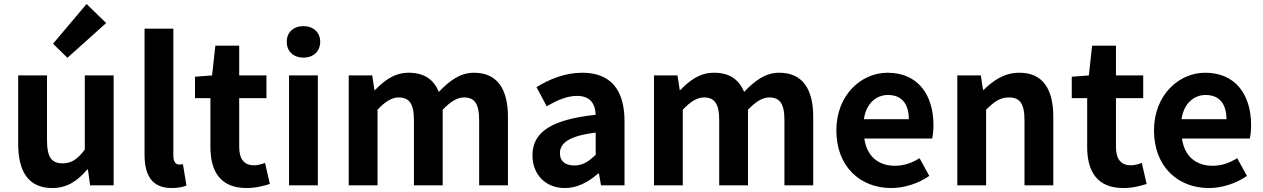

<svg xmlns="http://www.w3.org/2000/svg" viewBox="-20 -944 6435 978"><path d="M246.4 13.8C322.5 13.8 376 -23.5 424.3 -80.6H427.9L438.9 0H558.8V-559.8H412V-182.1C374.3 -132.2 344.1 -112 298.6 -112C243.9 -112 219.4 -142.3 219.4 -228.7V-559.8H72.6V-210.6C72.6 -69.7 125.2 13.8 246.4 13.8ZM323.5 -649.7 520.8 -826.6 421 -923.7 250.1 -721.2Z M854.5 13.8C889 13.8 912.9 7.9 929.7 1.2L911.8 -107.8C901.6 -105.8 897.6 -105.8 892 -105.8C878 -105.8 863 -116.8 863 -151.3V-797.9H716.3V-157.3C716.3 -53.2 751.9 13.8 854.5 13.8Z M1235.9 13.8C1285.1 13.8 1324.3 2.4 1354.6 -7L1330.1 -114.2C1315 -108.3 1293.2 -101.9 1274.8 -101.9C1225.1 -101.9 1198.4 -131.7 1198.4 -195.8V-444.1H1337.2V-559.8H1198.4V-711.4H1076.9L1060.4 -559.8L973.3 -553.2V-444.1H1051.8V-195.4C1051.8 -70.6 1102.8 13.8 1235.9 13.8Z M1452.3 0H1599V-559.8H1452.3ZM1525.9 -650.6C1576.3 -650.6 1611 -682 1611 -731.4C1611 -779.2 1576.3 -810.8 1525.9 -810.8C1474.4 -810.8 1440.7 -779.2 1440.7 -731.4C1440.7 -682 1474.4 -650.6 1525.9 -650.6Z M1756.3 0H1903V-385.1C1942 -427.5 1978.2 -447.7 2009.7 -447.7C2063.5 -447.7 2088.5 -418 2088.5 -330.9V0H2235V-385.1C2275.2 -427.5 2310.8 -447.7 2342.5 -447.7C2396.3 -447.7 2420.7 -418 2420.7 -330.9V0H2567.3V-349.1C2567.3 -489.8 2513.5 -573.5 2394.1 -573.5C2321.6 -573.5 2267.3 -530 2215.5 -476C2189.1 -538.1 2142.4 -573.5 2061.9 -573.5C1989.1 -573.5 1937.4 -533.9 1890.2 -485.1H1887.4L1876 -559.8H1756.3Z M2857.4 13.8C2922 13.8 2977.8 -17.4 3026.4 -59.9H3030.9L3041.4 0H3161.1V-327C3161.1 -489.3 3088 -573.5 2946.1 -573.5C2857.7 -573.5 2778.5 -540.5 2712.7 -500.1L2765 -402.4C2817 -433.3 2867.5 -455.5 2919.1 -455.5C2988.3 -455.5 3011.9 -414 3014.3 -359.4C2789 -334.8 2692.2 -272 2692.2 -152.6C2692.2 -56.5 2757.5 13.8 2857.4 13.8ZM2905.7 -101.1C2862.7 -101.1 2832.1 -120.2 2832.1 -163.8C2832.1 -214.5 2877.4 -251.9 3014.3 -268.4V-155.8C2978.9 -121 2947.6 -101.1 2905.7 -101.1Z M3311.3 0H3458V-385.1C3497 -427.5 3533.2 -447.7 3564.7 -447.7C3618.5 -447.7 3643.5 -418 3643.5 -330.9V0H3790V-385.1C3830.2 -427.5 3865.8 -447.7 3897.5 -447.7C3951.3 -447.7 3975.7 -418 3975.7 -330.9V0H4122.3V-349.1C4122.3 -489.8 4068.5 -573.5 3949.1 -573.5C3876.6 -573.5 3822.3 -530 3770.5 -476C3744.1 -538.1 3697.4 -573.5 3616.9 -573.5C3544.1 -573.5 3492.4 -533.9 3445.2 -485.1H3442.4L3431 -559.8H3311.3Z M4519.4 13.8C4588 13.8 4658.8 -9.9 4713.6 -47.9L4664.1 -138.2C4623.3 -113.1 4583.7 -99.6 4538.6 -99.6C4455.1 -99.6 4395.2 -147 4382.7 -238.4H4728.1C4731.7 -252.4 4734.8 -279 4734.8 -306.4C4734.8 -461.6 4655.5 -573.5 4500.7 -573.5C4368.1 -573.5 4240.2 -461.3 4240.2 -279.9C4240.2 -94.7 4362.2 13.8 4519.4 13.8ZM4380.4 -336.9C4392.1 -418.4 4444.2 -460.2 4503.1 -460.2C4575.5 -460.2 4609.3 -412 4609.3 -336.9Z M4856.3 0H5003V-385.1C5044.3 -426 5073.6 -447.7 5119.1 -447.7C5174 -447.7 5198.5 -418 5198.5 -330.9V0H5345.2V-349.1C5345.2 -489.8 5292.7 -573.5 5172.2 -573.5C5096.1 -573.5 5038.7 -533.9 4990.2 -485.9H4987.4L4976 -559.8H4856.3Z M5701.9 13.8C5751.1 13.8 5790.3 2.4 5820.6 -7L5796.1 -114.2C5781 -108.3 5759.2 -101.9 5740.8 -101.9C5691.1 -101.9 5664.4 -131.7 5664.4 -195.8V-444.1H5803.2V-559.8H5664.4V-711.4H5542.9L5526.4 -559.8L5439.3 -553.2V-444.1H5517.8V-195.4C5517.8 -70.6 5568.8 13.8 5701.9 13.8Z M6137.4 13.8C6206 13.8 6276.8 -9.9 6331.6 -47.9L6282.1 -138.2C6241.3 -113.1 6201.7 -99.6 6156.6 -99.6C6073.1 -99.6 6013.2 -147 6000.7 -238.4H6346.1C6349.7 -252.4 6352.8 -279 6352.8 -306.4C6352.8 -461.6 6273.5 -573.5 6118.7 -573.5C5986.1 -573.5 5858.2 -461.3 5858.2 -279.9C5858.2 -94.7 5980.2 13.8 6137.4 13.8ZM5998.4 -336.9C6010.1 -418.4 6062.2 -460.2 6121.1 -460.2C6193.5 -460.2 6227.3 -412 6227.3 -336.9Z"/></svg>

Font: Source Han Sans JP VF
Style: Regular
Weight: 250
Designer: Ryoko NISHIZUKA 西塚涼子 (kana, bopomofo & ideographs); Paul D. Hunt (Latin, Greek & Cyrillic); Sandoll Communications 산돌커뮤니
Foundry: Adobe
Version: Version 2.004;hotconv 1.0.118;makeotfexe 2.5.65603